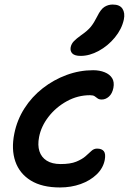

<svg xmlns="http://www.w3.org/2000/svg" viewBox="-20 -816 567 845"><path d="M244 9Q165 9 115.5 -21.5Q66 -52 47.5 -105.5Q29 -159 43 -228Q55 -288 87.5 -339Q120 -390 168 -427.5Q216 -465 273 -486Q330 -507 390 -507Q418 -507 440.5 -498Q463 -489 473.5 -472Q484 -455 479 -429Q474 -404 459.5 -391Q445 -378 428 -378Q416 -378 409.5 -383Q403 -388 396.5 -392.5Q390 -397 376 -397Q322 -397 274 -370.5Q226 -344 193.5 -302Q161 -260 152 -213Q145 -177 153.5 -150.5Q162 -124 185.5 -109Q209 -94 247 -94Q290 -94 315.5 -104.5Q341 -115 356 -128Q371 -141 382 -151.5Q393 -162 407 -162Q428 -162 437 -150.5Q446 -139 441 -112Q434 -76 405.5 -48.5Q377 -21 335 -6Q293 9 244 9ZM335 -570Q309 -570 298.5 -580.5Q288 -591 291 -608Q294 -623 305 -634.5Q316 -646 337 -661Q366 -681 380 -698.5Q394 -716 408 -744Q423 -775 439.5 -785.5Q456 -796 476 -796Q507 -796 519 -777.5Q531 -759 525 -730Q516 -688 485.5 -651Q455 -614 414.5 -592Q374 -570 335 -570Z"/></svg>

Font: Shantell Sans Medium
Style: Italic
Weight: 500
Italic angle: -11°
Designer: Stephen Nixon, Anya Danilova, Shantell Martin
Foundry: Arrow Type
Version: Version 1.011;[c5ecc13dd]